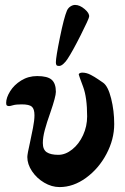

<svg xmlns="http://www.w3.org/2000/svg" viewBox="-20 -745 509 780"><path d="M91 -107Q91 -119 102 -167Q108 -195 114 -225.5Q120 -256 120 -277Q120 -302 109.5 -311.5Q99 -321 68 -321Q45 -321 33 -317.5Q21 -314 17 -314Q11 -314 8 -316.5Q5 -319 5 -327Q5 -348 21 -374Q37 -400 66 -418Q95 -436 131 -436Q173 -436 190 -421Q207 -406 207 -372Q207 -353 185 -289Q170 -247 162 -217Q154 -187 154 -164Q154 -137 170 -126.5Q186 -116 217 -116Q246 -116 273.5 -138Q301 -160 317.5 -196Q334 -232 334 -272Q334 -349 317.5 -393Q301 -437 300 -442Q300 -446 304.5 -448Q309 -450 314 -450Q331 -450 347.5 -441.5Q364 -433 378.5 -423Q393 -413 399 -409Q419 -395 431.5 -345Q444 -295 444 -241Q444 -179 412.5 -119.5Q381 -60 329.5 -22.5Q278 15 222 15Q190 15 159.5 -3Q129 -21 110 -49.5Q91 -78 91 -107ZM207 -492Q207 -512 223.5 -593Q240 -674 252 -702Q257 -713 266.5 -719Q276 -725 285 -725Q304 -725 324 -708Q344 -691 342 -677Q341 -668 307.5 -601.5Q274 -535 254 -505Q247 -494 237.5 -485.5Q228 -477 220 -477Q212 -477 209.5 -480.5Q207 -484 207 -492Z"/></svg>

Font: EB Garamond ExtraBold
Style: Regular
Weight: 800
Designer: Georg Duffner and Octavio Pardo
Foundry: Georg Duffner
Version: Version 1.000